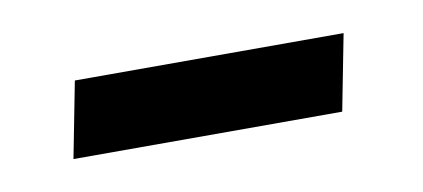

<svg xmlns="http://www.w3.org/2000/svg" viewBox="-27 -325 372 169"><g transform="rotate(-10 159.5 -241.0)"><path d="M270 -207H29.8L43 -274.9H283.2Z"/></g></svg>

Font: Charis SIL CyrE
Style: Italic
Weight: 400
Italic angle: -11°
Foundry: SIL International
Version: Version 5.000